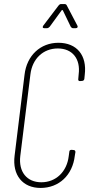

<svg xmlns="http://www.w3.org/2000/svg" viewBox="-20 -919 440 947"><path d="M198 -780H212C217 -780 221 -783 225 -787L284 -868C285 -870 289 -870 290 -868L329 -787C332 -783 335 -780 340 -780H354C362 -780 365 -786 362 -792L309 -893C307 -897 303 -899 299 -899H281C276 -899 272 -896 269 -892L193 -792C189 -785 190 -780 198 -780ZM180 8C271 8 338 -55 349 -151L352 -169C352 -175 349 -179 343 -179L333 -180C327 -180 322 -177 322 -171L319 -149C310 -72 256 -20 184 -20C112 -20 71 -72 80 -149L130 -552C139 -629 193 -680 265 -680C337 -680 378 -629 368 -552L366 -529C365 -523 368 -519 374 -519L385 -520C391 -520 395 -524 396 -530L398 -550C410 -646 359 -708 268 -708C180 -708 112 -646 101 -550L52 -151C40 -55 92 8 180 8Z"/></svg>

Font: Barlow Condensed Thin
Style: Italic
Weight: 250
Width: 3
Italic angle: -7°
Designer: Jeremy Tribby
Foundry: Tribby Type
Version: Version 1.422;hotconv 1.0.109;makeotfexe 2.5.65596